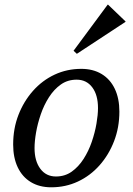

<svg xmlns="http://www.w3.org/2000/svg" viewBox="-20 -785 564 817"><path d="M198 12Q148 12 111.5 -10Q75 -32 55.5 -73Q36 -114 36 -170Q36 -238 58.5 -296Q81 -354 120.5 -398.5Q160 -443 212.5 -467.5Q265 -492 326 -492Q376 -492 412.5 -470Q449 -448 468.5 -407Q488 -366 488 -310Q488 -243 465.5 -184.5Q443 -126 403.5 -81.5Q364 -37 311.5 -12.5Q259 12 198 12ZM218 -34Q256 -34 285 -54.5Q314 -75 335.5 -108.5Q357 -142 370.5 -181.5Q384 -221 390.5 -259Q397 -297 397 -325Q397 -381 372.5 -413.5Q348 -446 306 -446Q268 -446 239 -425.5Q210 -405 188.5 -371.5Q167 -338 153.5 -298.5Q140 -259 133.5 -221.5Q127 -184 127 -155Q127 -100 151.5 -67Q176 -34 218 -34ZM307 -556 293 -569 438 -765H440L514 -694V-692Z"/></svg>

Font: Platypi Light Light
Style: Italic
Weight: 300
Italic angle: -13°
Version: Version 1.200